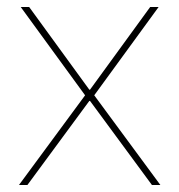

<svg xmlns="http://www.w3.org/2000/svg" viewBox="-20 -526 510 546"><path d="M222 -255 39 -506H63L234 -271H236L407 -506H431L248 -255L436 0H412L236 -239H234L58 0H34Z"/></svg>

Font: IBM Plex Sans KR Thin
Style: Regular
Weight: 100
Designer: Mike Abbink; Paul van der Laan; Pieter van Rosmalen; Wujin Sim; Chorong Kim; Dohee Lee;
Foundry: Sandoll Inc.
Version: Version 1.001